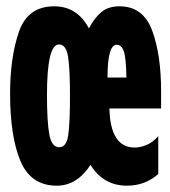

<svg xmlns="http://www.w3.org/2000/svg" viewBox="-20 -579 540 609"><path d="M267 -56Q308 10 383 10Q440 10 482 -27V-147Q464 -127 444.5 -119Q425 -111 407 -111Q330 -111 327 -235H491V-289Q491 -406 462.5 -482.5Q434 -559 359 -559Q324 -559 302 -541Q280 -523 262 -489Q225 -559 152 -559Q68 -559 40 -478Q12 -397 12 -282Q12 -146 45 -68Q78 10 160 10Q224 10 267 -56ZM129 -278Q129 -438 167 -438Q190 -438 196 -398.5Q202 -359 202 -275Q202 -190 196.5 -151Q191 -112 168 -112Q144 -112 136.5 -152Q129 -192 129 -278ZM350 -437Q366 -437 373 -415.5Q380 -394 381 -333H321Q321 -437 350 -437Z"/></svg>

Font: Noto Sans Mono UI Condensed ExtraBold
Style: Regular
Weight: 800
Width: 3
Designer: Monotype Design team
Foundry: Monotype Imaging Inc.
Version: 1.000